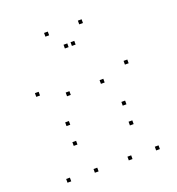

<svg xmlns="http://www.w3.org/2000/svg" viewBox="-135 -849 890 968"><g transform="rotate(-20 310.0 -365.0)"><path d="M229 10V-10H209V10ZM229 -400.3V-420.3H209V-400.3ZM338.8 -630.4V-650.4H318.8V-630.4ZM301.2 -630.4V-650.4H281.2V-630.4ZM411 -400.7V-420.7H391V-400.7ZM411 10V-10H391V10ZM557.8 10V-10H537.8V10ZM557.8 -450.5V-470.5H537.8V-450.5ZM410.7 -720V-740H390.7V-720ZM229.3 -720V-740H209.3V-720ZM82.2 -450.5V-470.5H62.2V-450.5ZM82.2 10V-10H62.2V10ZM476.6 -153.7V-173.7H456.6V-153.7ZM476.6 -259.8V-279.8H456.6V-259.8ZM175.1 -259.8V-279.8H155.1V-259.8ZM175.1 -153.7V-173.7H155.1V-153.7Z"/></g></svg>

Font: Monaspace Krypton Dots Var
Style: Regular
Weight: 400
Designer: Riley Cran and the Lettermatic Team
Version: Version 1.100 (Monaspace Krypton Dots)